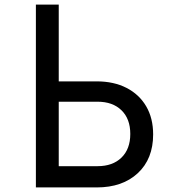

<svg xmlns="http://www.w3.org/2000/svg" viewBox="-20 -820 740 840"><path d="M137 -800H237V-464H403Q478 -464 533.5 -435.5Q589 -407 619.5 -355Q650 -303 650 -232Q650 -125 583 -62.5Q516 0 403 0H137ZM237 -375V-93H407Q473 -93 511.5 -130.5Q550 -168 550 -234Q550 -300 511.5 -337.5Q473 -375 407 -375Z"/></svg>

Font: Martian Mono Light
Style: Regular
Weight: 300
Monospace: yes
Designer: Roman Shamin
Foundry: Evil Martians
Version: Version 1.000; ttfautohint (v1.8.4.7-5d5b)